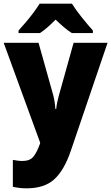

<svg xmlns="http://www.w3.org/2000/svg" viewBox="-20 -879 606 1046"><path d="M0 -646H190L271 -357Q275 -341 278 -321Q281 -301 282 -285H286Q288 -304 291.5 -321Q295 -338 300 -356L381 -646H566L366 -58Q330 48 276 97.5Q222 147 125 147Q102 147 83.5 144.5Q65 142 50 139V-8Q61 -6 74.5 -4Q88 -2 102 -2Q143 -2 162 -25.5Q181 -49 197 -94L199 -101ZM372 -859Q393 -825 425.5 -784.5Q458 -744 486 -713V-699H371Q349 -713 328 -731Q307 -749 283 -772Q259 -748 239 -730.5Q219 -713 198 -699H81V-713Q98 -731 120 -757Q142 -783 162.5 -810.5Q183 -838 196 -859Z"/></svg>

Font: Noto Sans Telugu UI SemiCondensed Black
Style: Regular
Weight: 900
Width: 4
Designer: Jelle Bosma - Monotype Design Team
Foundry: Monotype Imaging Inc.
Version: Version 2.005; ttfautohint (v1.8.4.7-5d5b)